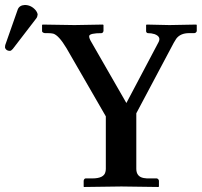

<svg xmlns="http://www.w3.org/2000/svg" viewBox="-56 -745 805 766"><path d="M43 -725.1Q67.9 -725.1 85.9 -704.6Q93.3 -695.3 94.2 -687Q93.3 -677.7 88.9 -671.9L-4.9 -549.8Q-11.2 -542.5 -16.1 -542Q-30.3 -542 -35.2 -552.7Q-35.6 -554.7 -36.1 -556.2Q-35.6 -562 -35.2 -564.9L15.1 -708Q22 -724.1 43 -725.1ZM366.2 -71.8V-280.8L209 -553.2Q178.2 -604.5 156.2 -610.8Q147.9 -612.8 134.8 -612.8H123Q113.3 -614.3 111.8 -620.1V-645L113.8 -647Q114.3 -647 241.2 -645L355 -647L356.9 -645V-621.1Q355 -614.3 350.1 -612.8Q302.2 -612.8 299.8 -601.6Q298.8 -592.8 309.1 -576.2L448.2 -334L576.2 -576.2Q588.4 -598.6 560.5 -608.9Q548.3 -612.8 533.2 -612.8Q527.8 -614.3 526.9 -620.1V-645L528.8 -647Q529.3 -647 620.1 -645L727.1 -647L729 -645V-621.1Q727.1 -613.8 719.2 -612.8H698.2Q663.6 -612.8 647 -590.3Q642.1 -583 637.2 -574.2L487.8 -293V-71.8Q487.8 -40 517.6 -34.7Q528.3 -32.7 543 -33.2H569.8Q576.7 -31.2 578.1 -23.9V-1L576.2 1Q575.2 1 428.2 -1L278.8 1L277.8 -1V-23.9Q279.3 -32.2 285.2 -33.2H312Q359.4 -33.2 364.7 -59.6Q366.2 -65.4 366.2 -71.8Z"/></svg>

Font: Linux Libertine O
Style: Semibold
Weight: 700
Designer: Philipp H. Poll
Foundry: Philipp H. Poll
Version: Version 5.0.0